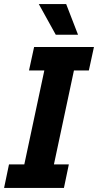

<svg xmlns="http://www.w3.org/2000/svg" viewBox="-20 -920 480 940"><path d="M0 0 24 -115H99L197 -575H122L147 -690H440L415 -575H342L244 -115H317L293 0ZM170 -900H304L362 -750H253Z"/></svg>

Font: Radio Canada Condensed
Style: Bold Italic
Weight: 700
Width: 3
Italic angle: -12°
Designer: Charles Daoud, Etienne Aubert Bonn, Alexandre Saumier Demers, Jacques Le Bailly
Foundry: Radio-Canada
Version: Version 2.104; ttfautohint (v1.8.4.7-5d5b);gftools[0.9.28.de